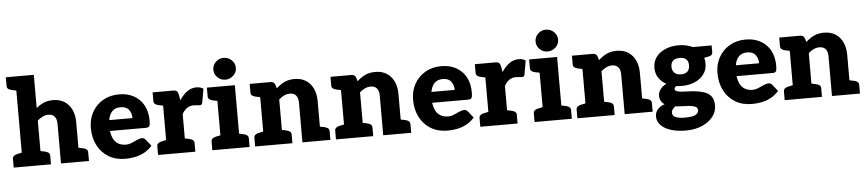

<svg xmlns="http://www.w3.org/2000/svg" viewBox="-49 -1080 7161 1586"><g transform="rotate(-5 3531.5 -286.5)"><path d="M103 0V-749H258V-473Q286 -497 319 -512Q352 -527 397 -527Q454 -527 493 -501.5Q532 -476 552.5 -431.5Q573 -387 573 -330V0H418V-330Q418 -368 400.5 -389Q383 -410 349 -410Q324 -410 301.5 -399Q279 -388 258 -370V0ZM553 0 567 -118 611 -109Q629 -105 639.5 -96.5Q650 -88 650 -71V0ZM26 0V-71Q26 -88 36.5 -96.5Q47 -105 65 -109L109 -118L123 0ZM123 -749 109 -631 65 -640Q47 -644 36.5 -652.5Q26 -661 26 -678V-749ZM238 0 252 -118 296 -109Q314 -105 324.5 -96.5Q335 -88 335 -71V0Z M952 8Q872 8 813 -27.5Q754 -63 721.5 -126Q689 -189 689 -271Q689 -343 721 -401Q753 -459 811 -493Q869 -527 945 -527Q1015 -527 1067.5 -498Q1120 -469 1149 -416Q1178 -363 1178 -289Q1178 -258 1172 -245Q1166 -232 1143 -232H844Q844 -229 844.5 -226.5Q845 -224 846 -221Q856 -162 887 -135Q918 -108 966 -108Q990 -108 1014.5 -118.5Q1039 -129 1062 -139.5Q1085 -150 1102 -150Q1118 -150 1130 -137L1175 -81Q1144 -46 1107 -26.5Q1070 -7 1030.5 0.5Q991 8 952 8ZM846 -322H1039Q1039 -362 1017.5 -391Q996 -420 948 -420Q904 -420 879 -394.5Q854 -369 846 -322Z M1300 0V-519H1392Q1415 -519 1424 -510.5Q1433 -502 1437 -482L1446 -434Q1474 -478 1509.5 -503.5Q1545 -529 1587 -529Q1605 -529 1619.5 -524.5Q1634 -520 1644 -512L1624 -398Q1622 -387 1616 -383Q1610 -379 1600 -379Q1597 -379 1581 -381Q1565 -383 1551 -383Q1520 -383 1496 -366.5Q1472 -350 1455 -318V0ZM1435 0 1449 -118 1493 -109Q1511 -105 1521.5 -96.5Q1532 -88 1532 -71V0ZM1223 0V-71Q1223 -88 1233.5 -96.5Q1244 -105 1262 -109L1306 -118L1320 0ZM1320 -519 1306 -401 1262 -410Q1244 -414 1233.5 -422.5Q1223 -431 1223 -448V-519Z M1750 0V-519H1905V0ZM1673 0V-71Q1673 -88 1683.5 -96.5Q1694 -105 1712 -109L1756 -118L1770 0ZM1885 0 1899 -118 1943 -109Q1961 -105 1971.5 -96.5Q1982 -88 1982 -71V0ZM1770 -519 1756 -401 1712 -410Q1694 -414 1683.5 -422.5Q1673 -431 1673 -448V-519ZM1831 -571Q1794 -571 1766.5 -597.5Q1739 -624 1739 -661Q1739 -699 1766.5 -725.5Q1794 -752 1831 -752Q1870 -752 1898 -725.5Q1926 -699 1926 -661Q1926 -624 1897.5 -597.5Q1869 -571 1831 -571Z M2105 0V-519H2201Q2231 -519 2239 -493L2248 -463Q2279 -492 2315 -509.5Q2351 -527 2399 -527Q2456 -527 2495 -501.5Q2534 -476 2554.5 -431.5Q2575 -387 2575 -330V0H2420V-330Q2420 -368 2402.5 -389Q2385 -410 2351 -410Q2326 -410 2303.5 -399Q2281 -388 2260 -370V0ZM2028 0V-71Q2028 -88 2038.5 -96.5Q2049 -105 2067 -109L2111 -118L2125 0ZM2240 0 2254 -118 2298 -109Q2316 -105 2326.5 -96.5Q2337 -88 2337 -71V0ZM2555 0 2569 -118 2613 -109Q2631 -105 2641.5 -96.5Q2652 -88 2652 -71V0ZM2125 -519 2111 -401 2067 -410Q2049 -414 2038.5 -422.5Q2028 -431 2028 -448V-519Z M2775 0V-519H2871Q2901 -519 2909 -493L2918 -463Q2949 -492 2985 -509.5Q3021 -527 3069 -527Q3126 -527 3165 -501.5Q3204 -476 3224.5 -431.5Q3245 -387 3245 -330V0H3090V-330Q3090 -368 3072.5 -389Q3055 -410 3021 -410Q2996 -410 2973.5 -399Q2951 -388 2930 -370V0ZM2698 0V-71Q2698 -88 2708.5 -96.5Q2719 -105 2737 -109L2781 -118L2795 0ZM2910 0 2924 -118 2968 -109Q2986 -105 2996.5 -96.5Q3007 -88 3007 -71V0ZM3225 0 3239 -118 3283 -109Q3301 -105 3311.5 -96.5Q3322 -88 3322 -71V0ZM2795 -519 2781 -401 2737 -410Q2719 -414 2708.5 -422.5Q2698 -431 2698 -448V-519Z M3624 8Q3544 8 3485 -27.5Q3426 -63 3393.5 -126Q3361 -189 3361 -271Q3361 -343 3393 -401Q3425 -459 3483 -493Q3541 -527 3617 -527Q3687 -527 3739.5 -498Q3792 -469 3821 -416Q3850 -363 3850 -289Q3850 -258 3844 -245Q3838 -232 3815 -232H3516Q3516 -229 3516.5 -226.5Q3517 -224 3518 -221Q3528 -162 3559 -135Q3590 -108 3638 -108Q3662 -108 3686.5 -118.5Q3711 -129 3734 -139.5Q3757 -150 3774 -150Q3790 -150 3802 -137L3847 -81Q3816 -46 3779 -26.5Q3742 -7 3702.5 0.5Q3663 8 3624 8ZM3518 -322H3711Q3711 -362 3689.5 -391Q3668 -420 3620 -420Q3576 -420 3551 -394.5Q3526 -369 3518 -322Z M3972 0V-519H4064Q4087 -519 4096 -510.5Q4105 -502 4109 -482L4118 -434Q4146 -478 4181.5 -503.5Q4217 -529 4259 -529Q4277 -529 4291.5 -524.5Q4306 -520 4316 -512L4296 -398Q4294 -387 4288 -383Q4282 -379 4272 -379Q4269 -379 4253 -381Q4237 -383 4223 -383Q4192 -383 4168 -366.5Q4144 -350 4127 -318V0ZM4107 0 4121 -118 4165 -109Q4183 -105 4193.5 -96.5Q4204 -88 4204 -71V0ZM3895 0V-71Q3895 -88 3905.5 -96.5Q3916 -105 3934 -109L3978 -118L3992 0ZM3992 -519 3978 -401 3934 -410Q3916 -414 3905.5 -422.5Q3895 -431 3895 -448V-519Z M4422 0V-519H4577V0ZM4345 0V-71Q4345 -88 4355.5 -96.5Q4366 -105 4384 -109L4428 -118L4442 0ZM4557 0 4571 -118 4615 -109Q4633 -105 4643.5 -96.5Q4654 -88 4654 -71V0ZM4442 -519 4428 -401 4384 -410Q4366 -414 4355.5 -422.5Q4345 -431 4345 -448V-519ZM4503 -571Q4466 -571 4438.5 -597.5Q4411 -624 4411 -661Q4411 -699 4438.5 -725.5Q4466 -752 4503 -752Q4542 -752 4570 -725.5Q4598 -699 4598 -661Q4598 -624 4569.5 -597.5Q4541 -571 4503 -571Z M4777 0V-519H4873Q4903 -519 4911 -493L4920 -463Q4951 -492 4987 -509.5Q5023 -527 5071 -527Q5128 -527 5167 -501.5Q5206 -476 5226.5 -431.5Q5247 -387 5247 -330V0H5092V-330Q5092 -368 5074.5 -389Q5057 -410 5023 -410Q4998 -410 4975.5 -399Q4953 -388 4932 -370V0ZM4700 0V-71Q4700 -88 4710.5 -96.5Q4721 -105 4739 -109L4783 -118L4797 0ZM4912 0 4926 -118 4970 -109Q4988 -105 4998.5 -96.5Q5009 -88 5009 -71V0ZM5227 0 5241 -118 5285 -109Q5303 -105 5313.5 -96.5Q5324 -88 5324 -71V0ZM4797 -519 4783 -401 4739 -410Q4721 -414 4710.5 -422.5Q4700 -431 4700 -448V-519Z M5584 -528Q5617 -528 5646.5 -521.5Q5676 -515 5701 -503H5857V-446Q5857 -433 5850 -425.5Q5843 -418 5825 -414L5787 -406Q5794 -385 5794 -359Q5794 -307 5766 -269.5Q5738 -232 5690.5 -211.5Q5643 -191 5584 -191Q5572 -191 5560.5 -192Q5549 -193 5538 -194Q5530 -189 5525.5 -183.5Q5521 -178 5521 -171Q5521 -158 5536.5 -152Q5552 -146 5577 -144Q5602 -142 5630 -141.5Q5658 -141 5682 -138Q5726 -134 5762.5 -122Q5799 -110 5820.5 -83Q5842 -56 5842 -7Q5842 45 5809 87Q5776 129 5718 154Q5660 179 5584 179Q5513 179 5460 162Q5407 145 5377.5 114Q5348 83 5348 43Q5348 8 5369 -16Q5390 -40 5427 -53Q5409 -65 5398.5 -83Q5388 -101 5388 -128Q5388 -154 5406 -179Q5424 -204 5457 -220Q5417 -241 5393.5 -276.5Q5370 -312 5370 -359Q5370 -412 5398.5 -449.5Q5427 -487 5476 -507.5Q5525 -528 5584 -528ZM5699 19Q5699 0 5681.5 -8.5Q5664 -17 5640 -20Q5632 -21 5616 -22Q5600 -23 5580.5 -23.5Q5561 -24 5543.5 -25.5Q5526 -27 5515 -28Q5501 -18 5491.5 -5.5Q5482 7 5482 23Q5482 40 5494 51Q5506 62 5529.5 67Q5553 72 5587 72Q5625 72 5649.5 66.5Q5674 61 5686.5 49Q5699 37 5699 19ZM5584 -287Q5623 -287 5640 -306Q5657 -325 5657 -356Q5657 -387 5640 -405Q5623 -423 5584 -423Q5546 -423 5528.5 -405Q5511 -387 5511 -356Q5511 -325 5530 -306Q5549 -287 5584 -287Z M6148 8Q6068 8 6009 -27.5Q5950 -63 5917.5 -126Q5885 -189 5885 -271Q5885 -343 5917 -401Q5949 -459 6007 -493Q6065 -527 6141 -527Q6211 -527 6263.5 -498Q6316 -469 6345 -416Q6374 -363 6374 -289Q6374 -258 6368 -245Q6362 -232 6339 -232H6040Q6040 -229 6040.5 -226.5Q6041 -224 6042 -221Q6052 -162 6083 -135Q6114 -108 6162 -108Q6186 -108 6210.5 -118.5Q6235 -129 6258 -139.5Q6281 -150 6298 -150Q6314 -150 6326 -137L6371 -81Q6340 -46 6303 -26.5Q6266 -7 6226.5 0.5Q6187 8 6148 8ZM6042 -322H6235Q6235 -362 6213.5 -391Q6192 -420 6144 -420Q6100 -420 6075 -394.5Q6050 -369 6042 -322Z M6496 0V-519H6592Q6622 -519 6630 -493L6639 -463Q6670 -492 6706 -509.5Q6742 -527 6790 -527Q6847 -527 6886 -501.5Q6925 -476 6945.5 -431.5Q6966 -387 6966 -330V0H6811V-330Q6811 -368 6793.5 -389Q6776 -410 6742 -410Q6717 -410 6694.5 -399Q6672 -388 6651 -370V0ZM6419 0V-71Q6419 -88 6429.5 -96.5Q6440 -105 6458 -109L6502 -118L6516 0ZM6631 0 6645 -118 6689 -109Q6707 -105 6717.5 -96.5Q6728 -88 6728 -71V0ZM6946 0 6960 -118 7004 -109Q7022 -105 7032.5 -96.5Q7043 -88 7043 -71V0ZM6516 -519 6502 -401 6458 -410Q6440 -414 6429.5 -422.5Q6419 -431 6419 -448V-519Z"/></g></svg>

Font: Aleo Black
Style: Regular
Weight: 900
Designer: Alessio Laiso
Foundry: Alessio Laiso
Version: Version 2.001;gftools[0.9.29]